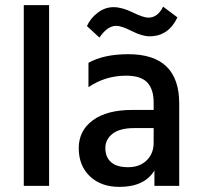

<svg xmlns="http://www.w3.org/2000/svg" viewBox="-20 -727 784 751"><path d="M172 0H73V-707H172Z M435 -626Q400 -626 369 -580L320 -625Q334 -656 362.5 -677.5Q391 -699 424 -699Q457 -699 499 -678.5Q541 -658 560 -658Q597 -658 618 -701L674 -659Q639 -585 565 -585Q536 -585 495.5 -605.5Q455 -626 435 -626ZM447 4Q375 4 331.5 -37.5Q288 -79 288 -147.5Q288 -216 343 -256.5Q398 -297 497 -297H581V-326Q581 -378 556 -404.5Q531 -431 473 -431Q392 -431 326 -386V-481Q385 -515 482 -515Q681 -515 681 -322V0H584V-60Q545 4 447 4ZM581 -169V-226H505Q449 -226 420.5 -204Q392 -182 392 -147.5Q392 -113 414 -93Q436 -73 481 -73Q526 -73 553.5 -99.5Q581 -126 581 -169Z"/></svg>

Font: Hind Kochi Medium
Style: Regular
Weight: 500
Designer: Dhruvi Tolia
Foundry: Indian Type Foundry
Version: Version 0.702;PS 1.0;hotconv 1.0.81;makeotf.lib2.5.63406